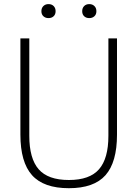

<svg xmlns="http://www.w3.org/2000/svg" viewBox="-20 -932 688 960"><path d="M324.5 9Q198.5 9 140.2 -56Q82 -121 82 -259V-740H126.5V-253Q126.5 -139.5 173.2 -85.8Q220 -32 324.5 -32Q428.5 -32 475.2 -85.8Q522 -139.5 522 -253V-740H565V-259Q565 -121 507.5 -56Q450 9 324.5 9ZM426.5 -841.5Q410.5 -841.5 400.8 -850.8Q391 -860 391 -876Q391 -892 400.8 -901.8Q410.5 -911.5 426.5 -911.5Q442 -911.5 452 -901.8Q462 -892 462 -876Q462 -860 452 -850.8Q442 -841.5 426.5 -841.5ZM222.5 -841.5Q207 -841.5 197 -850.8Q187 -860 187 -876Q187 -892 197 -901.8Q207 -911.5 222.5 -911.5Q238.5 -911.5 248.2 -901.8Q258 -892 258 -876Q258 -860 248.2 -850.8Q238.5 -841.5 222.5 -841.5Z"/></svg>

Font: Encode Sans SemiCondensed SemiCondensed ExtraLight
Style: Regular
Weight: 200
Width: 4
Designer: Multiple Designers
Foundry: Impallari Type
Version: Version 3.000; ttfautohint (v1.8.3) -l 8 -r 50 -G 200 -x 14 